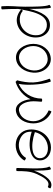

<svg xmlns="http://www.w3.org/2000/svg" viewBox="1098 -1694 845 3080"><g transform="rotate(90 1520.0 -153.5)"><path d="M58 -521C87 -470 87 -266 87 -133C87 -8 69 117 80 242C80 246 92 249 106 248C119 247 130 242 130 238C125 177 123 74 123 -24C162 -247 208 -507 404 -482C473 -473 529 -421 541 -352C566 -209 471 -72 328 -51C269 -43 207 -53 161 -92C155 -97 145 -95 139 -87C133 -80 132 -70 138 -65C193 -19 264 8 335 -2C501 -26 605 -190 576 -359C560 -446 497 -521 410 -531C241 -553 168 -391 122 -202C122 -340 119 -515 102 -546C99 -550 88 -547 76 -540C64 -533 56 -525 58 -521Z M916 12C1049 3 1135 -125 1145 -265C1156 -418 1053 -556 913 -546C776 -536 683 -408 683 -267C683 -116 779 22 916 12ZM718 -267C718 -385 801 -488 916 -496C1032 -504 1119 -392 1110 -268C1102 -150 1026 -45 913 -37C799 -29 718 -142 718 -267Z M1298 17C1421 -22 1519 -110 1571 -221C1586 -85 1656 32 1768 12C1891 -10 1959 -136 1959 -267C1959 -392 1889 -508 1773 -556C1769 -558 1762 -549 1757 -536C1751 -524 1750 -512 1754 -510C1854 -469 1924 -374 1924 -267C1924 -158 1863 -55 1759 -37C1659 -19 1605 -142 1604 -267C1603 -303 1608 -338 1610 -374C1611 -382 1611 -391 1611 -400C1611 -404 1600 -408 1586 -408C1572 -408 1561 -404 1561 -400C1561 -239 1469 -93 1325 -31C1340 -108 1341 -188 1337 -268C1332 -361 1321 -454 1290 -542C1288 -546 1276 -545 1263 -541C1250 -536 1241 -529 1242 -525C1273 -441 1298 -355 1302 -266C1306 -178 1290 -91 1268 -6C1268 -3 1272 0 1279 4C1282 13 1291 19 1298 17Z M2554 -121C2556 -125 2548 -133 2536 -140C2524 -147 2513 -150 2511 -146C2462 -61 2362 -20 2265 -37C2184 -51 2110 -102 2096 -181C2093 -201 2091 -221 2092 -240C2340 -160 2581 -227 2550 -403C2531 -510 2415 -565 2301 -545C2134 -516 2031 -347 2062 -175C2079 -78 2158 -5 2256 12C2374 33 2494 -18 2554 -121ZM2310 -496C2402 -513 2500 -481 2515 -397C2543 -241 2321 -214 2099 -291C2122 -393 2201 -477 2310 -496Z M2724 0C2724 -107 2725 -215 2768 -313C2818 -425 2884 -546 2976 -499C2979 -497 2988 -505 2994 -517C3000 -530 3002 -541 2998 -543C2887 -600 2796 -464 2736 -327C2729 -310 2722 -294 2716 -276C2716 -362 2716 -510 2696 -546C2693 -550 2682 -547 2670 -540C2658 -533 2650 -525 2652 -521C2681 -470 2681 -354 2681 -267C2681 -178 2674 -89 2674 0C2674 4 2685 8 2699 8C2713 8 2724 4 2724 0Z"/></g></svg>

Font: Nupuram Thin
Style: Regular
Weight: 100
Designer: Santhosh Thottingal (santhosh.thottingal@gmail.com)
Foundry: SMC
Version: Version 1.000